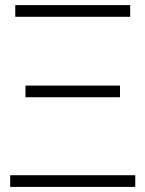

<svg xmlns="http://www.w3.org/2000/svg" viewBox="-20 -734 571 754"><path d="M511.2 -45.9V0H20V-45.9ZM40 -713.9H491.2V-668H40ZM80.1 -397.9H451.2V-352.1H80.1Z"/></svg>

Font: OpenSans-Light
Style: Regular
Weight: 300
Foundry: Ascender Corporation
Version: Version 1.10